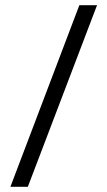

<svg xmlns="http://www.w3.org/2000/svg" viewBox="-20 -718 413 738"><path d="M285 -698H353L87 0H20Z"/></svg>

Font: Trirong Black
Style: Regular
Weight: 900
Designer: Katatrad Team
Foundry: CadsonDemak
Version: Version 1.001